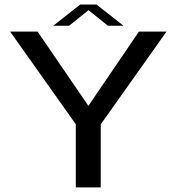

<svg xmlns="http://www.w3.org/2000/svg" viewBox="-20 -812 776 832"><path d="M308.5 0H416.5V-273L701.5 -675H582L363.5 -354H362.5L143 -675H24L308.5 -273.5ZM211 -700.5H279.5L363.5 -768L447.5 -700.5H515L398 -792.5H327.5Z"/></svg>

Font: Anybody SemiExpanded
Style: Regular
Weight: 400
Width: 6
Designer: Tyler Finck
Foundry: Etcetera Type Company
Version: Version 1.113;gftools[0.9.25]